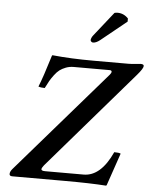

<svg xmlns="http://www.w3.org/2000/svg" viewBox="-60 -958 803 1013"><g transform="rotate(5 341.5 -451.0)"><path d="M27.8 -11.2Q27.8 -23.9 40 -38.1L508.8 -579.1Q517.1 -589.4 517.1 -594.2Q517.1 -603 505.9 -603H315.9Q293.5 -603 274.4 -595.7Q255.4 -588.4 242.2 -578.6Q229 -568.8 215.1 -550.3Q201.2 -531.7 193.1 -517.6Q185.1 -503.4 172.9 -479Q152.3 -479 139.2 -483.9Q160.6 -536.1 195.8 -651.9Q195.8 -654.8 200.2 -654.8Q297.4 -645 416 -645H603Q619.1 -645 640.6 -647.5Q662.1 -649.9 666 -649.9Q683.1 -649.9 683.1 -640.1Q683.1 -627 651.9 -590.8L204.1 -71.8Q192.9 -57.6 192.9 -50.8Q192.9 -42 213.9 -42H417Q507.8 -42 567.9 -173.8Q593.8 -173.8 602.1 -168.9Q582.5 -110.4 543 3.9L539.1 5.9Q456.5 0 321.8 0H43Q27.8 0 27.8 -11.2ZM504.9 -905.8Q512.2 -908.2 521 -908.2Q554.2 -908.2 578.1 -882.8V-866.2L442.9 -756.8Q422.4 -740.2 405.8 -740.2Q400.4 -740.2 396.2 -744.1Q392.1 -748 392.1 -752.9Q394 -765.6 402.8 -776.9Z"/></g></svg>

Font: Common Serif SemiBold
Style: Italic
Weight: 600
Italic angle: -12°
Designer: Philipp H. Poll, Khaled Hosny
Foundry: Stefan Peev, Context Ltd.
Version: Version 1.026